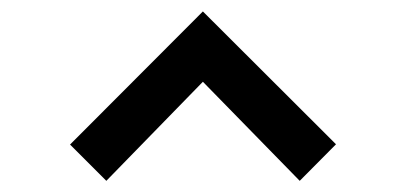

<svg xmlns="http://www.w3.org/2000/svg" viewBox="-20 -756 716 344"><path d="M170.5 -432 343.5 -609.5 517 -432 582 -497.5 343.5 -735.5 105.5 -497Z"/></svg>

Font: Manrope SemiBold
Style: Regular
Weight: 600
Designer: Mikhail Sharanda
Foundry: Mikhail Sharanda
Version: Version 4.505